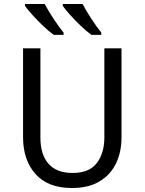

<svg xmlns="http://www.w3.org/2000/svg" viewBox="-20 -942 733 972"><path d="M595.2 -697.3V-246.1Q595.2 -173.8 567.9 -116Q540.5 -58.1 484.9 -24.2Q429.2 9.8 343.8 9.8Q222.7 9.8 159.7 -61Q96.7 -131.8 96.7 -248V-697.3H184.6V-245.1Q184.6 -160.2 225.3 -113.3Q266.1 -66.4 347.7 -66.4Q432.1 -66.4 470.2 -116.7Q508.3 -167 508.3 -246.1V-697.3ZM297.9 -921.9H397.9Q415 -889.2 442.4 -847.2Q469.7 -805.2 492.7 -777.3V-765.6H442.9Q418 -783.2 388.7 -811.3Q359.4 -839.4 334.5 -867.2Q309.6 -895 297.9 -912.1ZM106.4 -921.9H206.1Q223.6 -889.2 251 -847.2Q278.3 -805.2 301.8 -777.3V-765.6H252Q227.1 -783.2 197.8 -811.3Q168.5 -839.4 143.3 -867.2Q118.2 -895 106.4 -912.1Z"/></svg>

Font: Lunasima
Style: Regular
Weight: 400
Designer: The DocRepair Project, Monotype Design Team
Foundry: Google
Version: Version 2.009